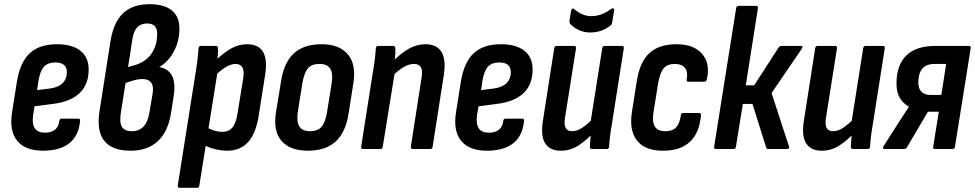

<svg xmlns="http://www.w3.org/2000/svg" viewBox="-20 -711 4651 916"><path d="M185 8Q100 8 61.5 -40Q23 -88 38 -178L61 -323Q76 -414 122 -457Q168 -500 252 -500Q324 -500 363.5 -469Q403 -438 403 -380Q403 -309 361 -268Q319 -227 238 -216L145 -204L138 -163Q132 -120 146 -99Q160 -78 195 -78Q224 -78 242 -92Q260 -106 263 -134Q264 -145 274 -145H352Q364 -145 362 -134Q356 -64 311 -28Q266 8 185 8ZM157 -281 220 -289Q260 -295 279.5 -315Q299 -335 299 -366Q299 -390 285 -401.5Q271 -413 244 -413Q209 -413 190.5 -393.5Q172 -374 164 -328Z M603 8Q515 8 477.5 -39Q440 -86 455 -182L508 -520Q523 -607 568.5 -649Q614 -691 694 -691Q763 -691 799.5 -661.5Q836 -632 836 -575Q836 -516 810 -466.5Q784 -417 741 -392L740 -391Q784 -383 801 -349Q818 -315 809 -255L796 -172Q782 -83 733 -37.5Q684 8 603 8ZM609 -85Q679 -85 693 -175L708 -264Q714 -299 701.5 -316.5Q689 -334 659 -334Q643 -334 623 -329Q603 -324 579 -315L557 -176Q549 -127 561.5 -106Q574 -85 609 -85ZM591 -391 619 -399Q674 -414 702 -454Q730 -494 730 -550Q730 -599 682 -599Q653 -599 635.5 -581.5Q618 -564 612 -526Z M1064 8Q1036 8 1003.5 0Q971 -8 950 -22L962 -106Q980 -95 1000.5 -88.5Q1021 -82 1041 -82Q1071 -82 1088.5 -102.5Q1106 -123 1113 -169L1140 -335Q1146 -373 1136.5 -389.5Q1127 -406 1103 -406Q1082 -406 1056 -390Q1030 -374 1000 -345L1001 -415Q1043 -457 1080.5 -478.5Q1118 -500 1158 -500Q1214 -500 1235.5 -462.5Q1257 -425 1244 -348L1215 -164Q1202 -76 1164.5 -34Q1127 8 1064 8ZM838 185Q827 185 828 174L914 -369Q920 -406 923 -433Q926 -460 927 -480Q928 -492 939 -492H1010Q1020 -492 1020 -480Q1021 -464 1018.5 -440.5Q1016 -417 1014 -400L1018 -369L931 174Q930 185 920 185Z M1449 8Q1363 8 1322.5 -39.5Q1282 -87 1297 -177L1321 -324Q1335 -414 1382.5 -457Q1430 -500 1514 -500Q1598 -500 1639 -452.5Q1680 -405 1666 -315L1643 -169Q1629 -79 1581 -35.5Q1533 8 1449 8ZM1459 -85Q1495 -85 1513.5 -105.5Q1532 -126 1540 -175L1562 -312Q1570 -361 1555.5 -383.5Q1541 -406 1504 -406Q1468 -406 1450 -386Q1432 -366 1423 -317L1401 -179Q1394 -131 1408 -108Q1422 -85 1459 -85Z M1950 0Q1939 0 1940 -11L1991 -339Q1997 -375 1988 -390.5Q1979 -406 1955 -406Q1932 -406 1906.5 -391.5Q1881 -377 1850 -346V-413Q1889 -455 1928.5 -477.5Q1968 -500 2009 -500Q2064 -500 2086.5 -463Q2109 -426 2097 -351L2044 -11Q2043 0 2032 0ZM1713 0Q1701 0 1703 -11L1759 -367Q1765 -401 1768.5 -431Q1772 -461 1773 -480Q1774 -492 1785 -492H1855Q1866 -492 1866 -480Q1867 -463 1864.5 -437.5Q1862 -412 1859 -394L1864 -369L1806 -11Q1805 0 1795 0Z M2303 8Q2218 8 2179.5 -40Q2141 -88 2156 -178L2179 -323Q2194 -414 2240 -457Q2286 -500 2370 -500Q2442 -500 2481.5 -469Q2521 -438 2521 -380Q2521 -309 2479 -268Q2437 -227 2356 -216L2263 -204L2256 -163Q2250 -120 2264 -99Q2278 -78 2313 -78Q2342 -78 2360 -92Q2378 -106 2381 -134Q2382 -145 2392 -145H2470Q2482 -145 2480 -134Q2474 -64 2429 -28Q2384 8 2303 8ZM2275 -281 2338 -289Q2378 -295 2397.5 -315Q2417 -335 2417 -366Q2417 -390 2403 -401.5Q2389 -413 2362 -413Q2327 -413 2308.5 -393.5Q2290 -374 2282 -328Z M2655 8Q2603 8 2580.5 -28Q2558 -64 2571 -140L2624 -480Q2626 -492 2636 -492H2718Q2730 -492 2728 -480L2676 -152Q2670 -117 2678.5 -101Q2687 -85 2710 -85Q2733 -85 2758.5 -102Q2784 -119 2813 -149V-80Q2777 -41 2739 -16.5Q2701 8 2655 8ZM2806 0Q2794 0 2794 -11Q2795 -29 2797 -53Q2799 -77 2801 -95L2797 -125L2853 -480Q2855 -492 2865 -492H2947Q2958 -492 2956 -480L2900 -124Q2894 -90 2890.5 -61.5Q2887 -33 2886 -11Q2885 0 2875 0ZM2795 -556Q2767 -556 2743 -567Q2719 -578 2703 -594Q2696 -600 2697 -613L2705 -662Q2707 -668 2711 -670Q2715 -672 2720 -667Q2739 -651 2759 -642.5Q2779 -634 2802 -634Q2850 -634 2896 -669Q2902 -673 2906.5 -670.5Q2911 -668 2910 -662L2901 -606Q2900 -600 2898.5 -596.5Q2897 -593 2892 -589Q2874 -574 2849.5 -565Q2825 -556 2795 -556Z M3144 8Q3056 8 3018.5 -41Q2981 -90 2995 -178L3018 -324Q3032 -415 3078 -457.5Q3124 -500 3208 -500Q3290 -500 3330 -453.5Q3370 -407 3352 -332Q3349 -321 3340 -321H3266Q3254 -321 3256 -332Q3263 -369 3247.5 -387.5Q3232 -406 3200 -406Q3164 -406 3146.5 -385.5Q3129 -365 3120 -315L3098 -177Q3090 -130 3104 -107.5Q3118 -85 3154 -85Q3189 -85 3206 -103.5Q3223 -122 3228 -160Q3229 -172 3239 -172H3314Q3326 -172 3324 -160Q3317 -77 3271.5 -34.5Q3226 8 3144 8Z M3802 -492Q3808 -492 3808.5 -488Q3809 -484 3805 -478L3661 -267L3744 -13Q3747 0 3735 0H3646Q3637 0 3635 -8L3570 -215H3524L3491 -11Q3490 0 3479 0H3395Q3385 0 3387 -11L3492 -672Q3494 -683 3504 -683H3587Q3598 -683 3596 -672L3538 -304H3578L3695 -485Q3701 -492 3708 -492Z M3900 8Q3848 8 3825.5 -28Q3803 -64 3816 -140L3869 -480Q3871 -492 3881 -492H3963Q3975 -492 3973 -480L3921 -152Q3915 -117 3923.5 -101Q3932 -85 3955 -85Q3978 -85 4003.5 -102Q4029 -119 4058 -149V-80Q4022 -41 3984 -16.5Q3946 8 3900 8ZM4051 0Q4039 0 4039 -11Q4040 -29 4042 -53Q4044 -77 4046 -95L4042 -125L4098 -480Q4100 -492 4110 -492H4192Q4203 -492 4201 -480L4145 -124Q4139 -90 4135.5 -61.5Q4132 -33 4131 -11Q4130 0 4120 0Z M4200 0Q4194 0 4193 -4Q4192 -8 4195 -13L4267 -126Q4279 -145 4291 -163Q4303 -181 4316 -201V-202Q4288 -218 4272.5 -244.5Q4257 -271 4257 -312Q4257 -400 4303.5 -446Q4350 -492 4444 -492H4602Q4613 -492 4611 -481L4536 -11Q4534 0 4524 0H4440Q4430 0 4432 -11L4459 -178H4407L4306 -7Q4301 0 4293 0ZM4419 -258H4471L4494 -406H4439Q4399 -406 4380 -383Q4361 -360 4361 -318Q4361 -289 4376 -273.5Q4391 -258 4419 -258Z"/></svg>

Font: Sofia Sans Condensed
Style: Bold Italic
Weight: 700
Italic angle: -9°
Version: Version 4.100